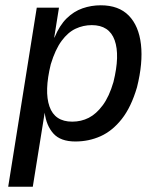

<svg xmlns="http://www.w3.org/2000/svg" viewBox="-20 -526 598 726"><path d="M11 180 119 -497H203L185 -384H186Q205 -430 232 -456.5Q259 -483 292 -494.5Q325 -506 361 -506Q429 -506 467 -467Q505 -428 513 -358Q521 -288 498 -196Q476 -121 440.5 -76Q405 -31 360.5 -11Q316 9 265 9Q209 9 182 -21Q155 -51 149 -100L104 180ZM253 -66Q287 -66 315.5 -80.5Q344 -95 368.5 -128Q393 -161 409 -216Q434 -317 413.5 -374Q393 -431 327 -431Q295 -431 266 -417.5Q237 -404 213 -371.5Q189 -339 172 -283Q147 -181 167 -123.5Q187 -66 253 -66Z"/></svg>

Font: Nunito Sans 7pt Condensed Medium
Style: Italic
Weight: 500
Width: 3
Italic angle: -9°
Designer: Vernon Adams
Foundry: Vernon Adams
Version: Version 3.101;gftools[0.9.27]